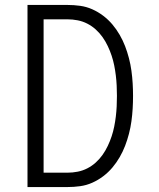

<svg xmlns="http://www.w3.org/2000/svg" viewBox="-20 -755 640 775"><path d="M91 0V-735H253Q278 -735 303.5 -731.5Q329 -728 352.5 -717.5Q376 -707 396.5 -691.5Q417 -676 433.5 -656.5Q450 -637 463 -614.5Q476 -592 485 -568.5Q494 -545 500.5 -520Q507 -495 510.5 -469.5Q514 -444 515.5 -418.5Q517 -393 517 -368Q517 -342 515.5 -316.5Q514 -291 510.5 -265.5Q507 -240 500.5 -215Q494 -190 485 -166.5Q476 -143 463 -120.5Q450 -98 433.5 -78.5Q417 -59 396.5 -43.5Q376 -28 352.5 -17.5Q329 -7 303.5 -3.5Q278 0 253 0ZM156 -58H253Q273 -58 293.5 -62Q314 -66 332.5 -75.5Q351 -85 366.5 -99Q382 -113 394 -130Q406 -147 415 -166Q424 -185 430.5 -204.5Q437 -224 441 -244Q445 -264 447.5 -284.5Q450 -305 451 -326Q452 -347 452 -368Q452 -388 451 -409Q450 -430 447.5 -450.5Q445 -471 441 -491Q437 -511 430.5 -530.5Q424 -550 415 -569Q406 -588 394 -605Q382 -622 366.5 -636Q351 -650 332.5 -659.5Q314 -669 293.5 -673Q273 -677 253 -677H156Z"/></svg>

Font: Iosevka SS04 Light Extended
Style: Regular
Weight: 300
Width: 7
Monospace: yes
Designer: Belleve Invis
Foundry: Belleve Invis
Version: Version 19.0.0; ttfautohint (v1.8.4)